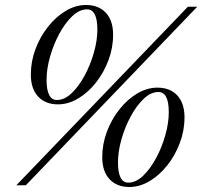

<svg xmlns="http://www.w3.org/2000/svg" viewBox="-20 -742 810 769"><path d="M45.5 0 732.5 -715H770L83.5 0ZM324.5 -722Q375 -722 404 -690.8Q433 -659.5 433 -603Q433 -550 414.2 -500.2Q395.5 -450.5 364 -410.8Q332.5 -371 293 -347.5Q253.5 -324 212 -324Q162 -324 132.8 -355.2Q103.5 -386.5 103.5 -443Q103.5 -496 122.2 -545.8Q141 -595.5 172.5 -635.2Q204 -675 243.5 -698.5Q283 -722 324.5 -722ZM208 -341.5Q238.5 -341.5 267.2 -369Q296 -396.5 319.2 -439.8Q342.5 -483 356.2 -531.8Q370 -580.5 370 -623.5Q370 -704.5 328.5 -704.5Q298 -704.5 269.2 -677Q240.5 -649.5 217.2 -606.2Q194 -563 180.2 -514.2Q166.5 -465.5 166.5 -422.5Q166.5 -341.5 208 -341.5ZM610.5 -391Q661 -391 690 -359.8Q719 -328.5 719 -272Q719 -219 700.2 -169.2Q681.5 -119.5 650 -79.8Q618.5 -40 579 -16.5Q539.5 7 498 7Q448 7 418.8 -24.2Q389.5 -55.5 389.5 -112Q389.5 -165 408.2 -214.8Q427 -264.5 458.5 -304.2Q490 -344 529.5 -367.5Q569 -391 610.5 -391ZM494 -10.5Q524.5 -10.5 553.2 -38Q582 -65.5 605.2 -108.8Q628.5 -152 642.2 -200.8Q656 -249.5 656 -292.5Q656 -373.5 614.5 -373.5Q584 -373.5 555.2 -346Q526.5 -318.5 503.2 -275.2Q480 -232 466.2 -183.2Q452.5 -134.5 452.5 -91.5Q452.5 -10.5 494 -10.5Z"/></svg>

Font: Newsreader Display
Style: Italic
Weight: 400
Italic angle: -17°
Designer: Hugues Gentile
Foundry: Production Type
Version: Version 1.001